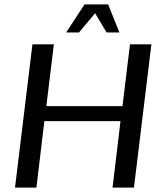

<svg xmlns="http://www.w3.org/2000/svg" viewBox="-20 -850 706 870"><path d="M587 0 666 -649H569L535 -369H190L224 -649H127L48 0H145L181 -301H526L490 0ZM280 -703H338L411 -790L463 -703H521L470 -830H363Z"/></svg>

Font: Gamestation Display
Style: Italic
Weight: 400
Designer: Jonas Hecksher
Foundry: Jonas Hecksher, Playtypeª, e-types AS
Version: Version 1.003